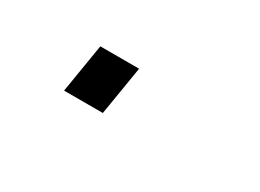

<svg xmlns="http://www.w3.org/2000/svg" viewBox="-22 -88 644 476"><g transform="rotate(30 300.0 150.0)"><path d="M152 220 175 80H286L263 220Z"/></g></svg>

Font: Iosevka Slab XBdEx
Style: Italic
Weight: 800
Width: 7
Italic angle: -9°
Monospace: yes
Designer: Belleve Invis
Foundry: Belleve Invis
Version: Version 11.1.1; ttfautohint (v1.8.3)